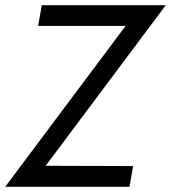

<svg xmlns="http://www.w3.org/2000/svg" viewBox="-35 -720 659 740"><path d="M112 -620 126 -700H604L141 -81L478 -80L464 0H-15L449 -620Z"/></svg>

Font: Von Book
Style: Italic
Weight: 400
Version: Version 4.000; ttfautohint (v1.8.4.7-5d5b)